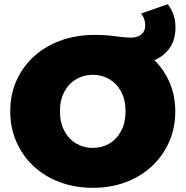

<svg xmlns="http://www.w3.org/2000/svg" viewBox="-20 -883 888 919"><path d="M424 16Q339 16 266.5 -11Q194 -38 141 -87.5Q88 -137 58.5 -204Q29 -271 29 -350Q29 -430 58.5 -496.5Q88 -563 142 -612.5Q196 -662 270.5 -689Q345 -716 434 -716Q487 -716 532 -709.5Q577 -703 608 -703Q638 -703 656.5 -718Q675 -733 675 -761Q675 -795 655 -818L783 -863Q800 -841 810 -813.5Q820 -786 820 -752Q820 -694 793 -654.5Q766 -615 719 -595Q765 -550 792 -487.5Q819 -425 819 -350Q819 -271 789.5 -204Q760 -137 707 -87.5Q654 -38 582 -11Q510 16 424 16ZM424 -175Q468 -175 503.5 -196Q539 -217 560 -256.5Q581 -296 581 -350Q581 -405 560 -444Q539 -483 503.5 -504Q468 -525 424 -525Q381 -525 345 -504Q309 -483 288 -444Q267 -405 267 -350Q267 -296 288 -256.5Q309 -217 345 -196Q381 -175 424 -175Z"/></svg>

Font: Montserrat Black
Style: Regular
Weight: 900
Designer: Julieta Ulanovsky
Foundry: Julieta Ulanovsky
Version: Version 9.000; ttfautohint (v1.8.4.7-5d5b)